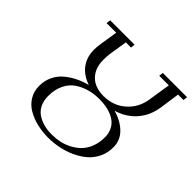

<svg xmlns="http://www.w3.org/2000/svg" viewBox="-173 -884 1074 1074"><g transform="rotate(45 364.5 -347.0)"><path d="M99.1 -162.1Q99.1 -203.6 116 -238.5Q132.8 -273.4 161.6 -297.1Q190.4 -320.8 222.7 -336.4Q254.9 -352.1 292 -361.8Q234.4 -381.3 203.6 -422.6Q172.9 -463.9 172.9 -522Q172.9 -542.5 178.2 -578.1L193.8 -676.8H117.2L121.1 -702.1H314L311 -676.8H270L252.9 -567.9Q250 -543.9 250 -517.1Q250 -453.1 287.6 -414.6Q325.2 -376 394 -376Q471.2 -376 525.1 -423.8Q579.1 -471.7 589.8 -546.9L609.9 -676.8H534.2L537.1 -702.1H729L726.1 -676.8H683.1L666 -558.1Q655.3 -485.4 611.3 -434.3Q567.4 -383.3 496.1 -361.8Q558.6 -344.2 597.4 -305.9Q636.2 -267.6 636.2 -211.9Q636.2 -168.5 618.4 -131.6Q600.6 -94.7 571 -69.6Q541.5 -44.4 502.7 -26.6Q463.9 -8.8 422.1 -0.5Q380.4 7.8 337.9 7.8Q293 7.8 251.5 -2.2Q210 -12.2 175.3 -32Q140.6 -51.8 119.9 -85.4Q99.1 -119.1 99.1 -162.1ZM174.8 -158.2Q174.8 -121.1 188.2 -93.5Q201.7 -65.9 225.6 -50Q249.5 -34.2 278.6 -26.6Q307.6 -19 341.8 -19Q373.5 -19 404.1 -25.6Q434.6 -32.2 463.6 -47.6Q492.7 -63 514.6 -85.4Q536.6 -107.9 549.8 -142.1Q563 -176.3 563 -217.8Q563 -246.6 553.2 -269.3Q543.5 -292 527.1 -306.6Q510.7 -321.3 488 -330.8Q465.3 -340.3 440.9 -344.2Q416.5 -348.1 389.2 -348.1Q348.6 -348.1 312.3 -338.1Q275.9 -328.1 244.1 -307.1Q212.4 -286.1 193.6 -247.8Q174.8 -209.5 174.8 -158.2Z"/></g></svg>

Font: Dehuti Alt
Style: Italic
Weight: 400
Version: Version 1.2